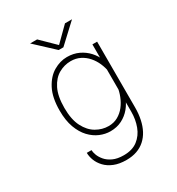

<svg xmlns="http://www.w3.org/2000/svg" viewBox="-210 -823 1070 1163"><g transform="rotate(-30 325.0 -242.0)"><path d="M332.5 210Q282 210 246.2 195.2Q210.5 180.5 188 156.5Q165.5 132.5 155 105Q144.5 77.5 144.5 52H177.5Q177.5 66 185 86.8Q192.5 107.5 210 128.2Q227.5 149 257.5 163Q287.5 177 332.5 177Q392.5 177 430 148Q467.5 119 485 72.2Q502.5 25.5 502.5 -28V-388V-500H535.5V-40Q535.5 5 527.2 43.5Q519 82 502.8 112.8Q486.5 143.5 462.2 165.2Q438 187 405.5 198.5Q373 210 332.5 210ZM335 11Q299 11 262.8 -4.2Q226.5 -19.5 196.5 -51.2Q166.5 -83 148.2 -132.8Q130 -182.5 130 -251Q130 -342.5 160 -400Q190 -457.5 236 -484.2Q282 -511 330 -511Q375 -511 411.5 -493.8Q448 -476.5 474 -447.8Q500 -419 514 -383.8Q528 -348.5 528 -312L506 -307Q501 -338 487.8 -368.5Q474.5 -399 453 -423.8Q431.5 -448.5 402.5 -463.2Q373.5 -478 337 -478Q292.5 -478 252.8 -455.5Q213 -433 188 -383.2Q163 -333.5 163 -251Q163 -170 189 -119.5Q215 -69 255.8 -45.5Q296.5 -22 341 -22Q377.5 -22 406.2 -38Q435 -54 455.8 -80.5Q476.5 -107 489.2 -139.5Q502 -172 506 -205L528 -199Q528 -161 515 -123.5Q502 -86 477 -55.8Q452 -25.5 416.2 -7.2Q380.5 11 335 11ZM178.5 -693.5H227.5L325.5 -597.5L422.5 -693.5H471.5L341.5 -572.5H308.5Z"/></g></svg>

Font: Trispace Thin
Style: Regular
Weight: 100
Designer: Tyler Finck
Foundry: Etcetera Type Company
Version: Version 1.210